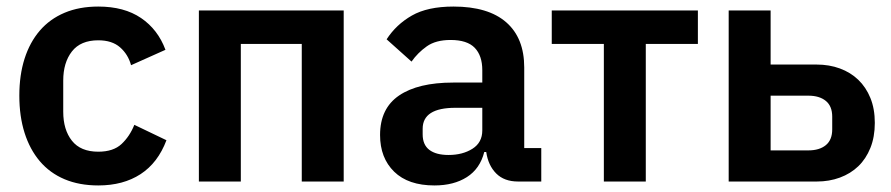

<svg xmlns="http://www.w3.org/2000/svg" viewBox="-20 -554 2719 586"><path d="M280 12Q222 12 177 -7Q132 -26 101.5 -62Q71 -98 55 -148.5Q39 -199 39 -262Q39 -325 55 -375Q71 -425 101.5 -460.5Q132 -496 177 -515Q222 -534 280 -534Q359 -534 410.5 -499Q462 -464 485 -402L380 -355Q371 -388 346.5 -409.5Q322 -431 280 -431Q226 -431 199.5 -397Q173 -363 173 -308V-213Q173 -158 199.5 -124.5Q226 -91 280 -91Q326 -91 351 -114.5Q376 -138 390 -173L488 -126Q462 -57 409 -22.5Q356 12 280 12Z M587 -522H1029V0H901V-420H715V0H587Z M1561 0Q1519 0 1494.5 -24.5Q1470 -49 1464 -90H1458Q1445 -39 1405 -13.5Q1365 12 1306 12Q1226 12 1183 -30Q1140 -72 1140 -142Q1140 -223 1198 -262.5Q1256 -302 1363 -302H1452V-340Q1452 -384 1429 -408Q1406 -432 1355 -432Q1310 -432 1282.5 -412.5Q1255 -393 1236 -366L1160 -434Q1189 -479 1237 -506.5Q1285 -534 1364 -534Q1470 -534 1525 -486Q1580 -438 1580 -348V-102H1632V0ZM1349 -81Q1392 -81 1422 -100Q1452 -119 1452 -156V-225H1370Q1270 -225 1270 -161V-144Q1270 -112 1290.5 -96.5Q1311 -81 1349 -81Z M1823 -420H1664V-522H2110V-420H1951V0H1823Z M2204 -522H2332V-357H2472Q2511 -357 2543.5 -345Q2576 -333 2599.5 -310.5Q2623 -288 2636.5 -255Q2650 -222 2650 -179Q2650 -136 2636.5 -102.5Q2623 -69 2599.5 -46.5Q2576 -24 2543.5 -12Q2511 0 2473 0H2204ZM2447 -95Q2481 -95 2500.5 -111Q2520 -127 2520 -159V-198Q2520 -230 2500.5 -246Q2481 -262 2447 -262H2332V-95Z"/></svg>

Font: IBM Plex Sans SmBld
Style: Regular
Weight: 600
Designer: Mike Abbink, Paul van der Laan, Pieter van Rosmalen
Foundry: Bold Monday
Version: Version 3.005